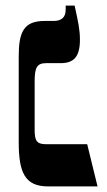

<svg xmlns="http://www.w3.org/2000/svg" viewBox="-20 -667 384 687"><path d="M152 0H329L292 -151H145C112 -151 104 -163 104 -201V-376C104 -425 112 -441 145 -441H197C245 -441 266 -465 266 -525C266 -560 260 -588 247 -647H215V-632C215 -606 201 -592 172 -592H139C65 -592 47 -552 47 -466V-158C47 -50 69 0 152 0Z"/></svg>

Font: Noto Serif Hebrew SemiCondensed
Style: Bold
Weight: 700
Width: 4
Designer: Monotype Design Team
Foundry: Monotype Imaging Inc.
Version: Version 2.004